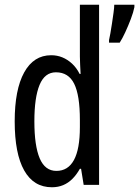

<svg xmlns="http://www.w3.org/2000/svg" viewBox="-20 -780 587 810"><path d="M199 10Q122 10 82 -61Q42 -132 42 -268Q42 -402 82 -474.5Q122 -547 196 -547Q221 -547 243 -538Q265 -529 284 -511.5Q303 -494 316 -468H320Q319 -491 318 -508.5Q317 -526 317 -542V-760H398V0H333L322 -68H317Q303 -43 285.5 -25.5Q268 -8 246.5 1Q225 10 199 10ZM218 -59Q267 -59 292 -105Q317 -151 317 -244V-274Q317 -378 293 -426.5Q269 -475 216 -475Q169 -475 147 -422Q125 -369 125 -268Q125 -165 147.5 -112Q170 -59 218 -59ZM547 -750Q543 -729 532 -700Q521 -671 508.5 -644Q496 -617 485 -600H440V-611Q442 -619 445.5 -638.5Q449 -658 452.5 -681.5Q456 -705 459 -726.5Q462 -748 462 -760H547Z"/></svg>

Font: Noto Sans Devanagari ExtraCondensed
Style: Regular
Weight: 400
Width: 2
Designer: Jelle Bosma - Monotype Design Team
Foundry: Monotype Imaging Inc.
Version: Version 2.006